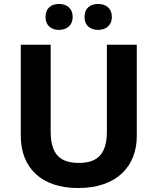

<svg xmlns="http://www.w3.org/2000/svg" viewBox="-20 -940 796 970"><path d="M210 -854C210 -810 240 -789 278 -789C315 -789 347 -810 347 -854C347 -900 315 -920 278 -920C240 -920 210 -900 210 -854ZM407 -854C407 -810 437 -789 476 -789C513 -789 545 -810 545 -854C545 -900 513 -920 476 -920C437 -920 407 -900 407 -854ZM671 -252V-714H520V-278C520 -167 478 -117 379 -117C284 -117 236 -159 236 -277V-714H85V-254C85 -95 186 10 375 10C574 10 671 -104 671 -252Z"/></svg>

Font: Noto Sans Gujarati
Style: Bold
Weight: 700
Designer: Jelle Bosma - Monotype Design Team, Universal Thirst
Foundry: Monotype Imaging Inc.
Version: Version 2.106